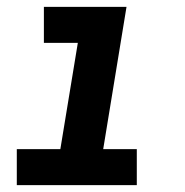

<svg xmlns="http://www.w3.org/2000/svg" viewBox="-20 -540 540 560"><path d="M29 0V-105H156L207 -415H108V-520H349L281 -105H379V0Z"/></svg>

Font: Iosevka SS04 Extrabold Oblique
Style: Regular
Weight: 800
Italic angle: -9°
Monospace: yes
Designer: Belleve Invis
Foundry: Belleve Invis
Version: Version 19.0.0; ttfautohint (v1.8.4)